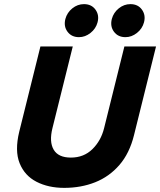

<svg xmlns="http://www.w3.org/2000/svg" viewBox="-20 -900 776 930"><path d="M290.8 10Q214.2 10 156.7 -19.6Q99.2 -49.2 75 -109.6Q50.8 -170 73.3 -262.5L175.8 -675H332.5L234.2 -280Q217.5 -213.3 240 -175Q262.5 -136.7 323.3 -136.7Q385.8 -136.7 427.5 -177.5Q469.2 -218.3 484.2 -279.2L582.5 -675H735.8L629.2 -245.8Q607.5 -157.5 558.3 -100.8Q509.2 -44.2 440.8 -17.1Q372.5 10 290.8 10ZM587.5 -720Q551.7 -720 532.1 -746.2Q512.5 -772.5 521.7 -808.3Q530 -839.2 555.4 -859.6Q580.8 -880 611.7 -880Q648.3 -880 667.5 -853.3Q686.7 -826.7 677.5 -791.7Q669.2 -760.8 643.3 -740.4Q617.5 -720 587.5 -720ZM362.5 -720Q326.7 -720 307.1 -746.2Q287.5 -772.5 296.7 -808.3Q305 -839.2 330.4 -859.6Q355.8 -880 386.7 -880Q423.3 -880 442.5 -853.3Q461.7 -826.7 452.5 -791.7Q444.2 -760.8 418.3 -740.4Q392.5 -720 362.5 -720Z"/></svg>

Font: Funnel Sans ExtraBold
Style: Italic
Weight: 800
Italic angle: -14.036°
Version: Version 1.000; Beta; Release 5; Build 24; ttfautohint (v1.8.